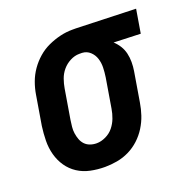

<svg xmlns="http://www.w3.org/2000/svg" viewBox="-102 -627 726 734"><g transform="rotate(-20 261.5 -260.0)"><path d="M205 8Q175 8 146.5 2Q118 -4 95 -19Q72 -34 56.5 -56.5Q41 -79 33.5 -106.5Q26 -134 26.5 -163.5Q27 -193 31 -222L51 -342Q55 -367 64 -391.5Q73 -416 88 -437.5Q103 -459 123 -476.5Q143 -494 167 -505Q191 -516 216 -522Q241 -528 266 -528H281L523 -520L507 -424L398 -428Q411 -416 420 -401.5Q429 -387 433 -370Q437 -353 437 -334.5Q437 -316 434 -298L414 -178Q410 -153 402 -129Q394 -105 380 -82.5Q366 -60 346.5 -42Q327 -24 303.5 -12.5Q280 -1 254.5 3.5Q229 8 205 8ZM206 -88Q224 -88 243 -97Q262 -106 274.5 -121.5Q287 -137 294 -155.5Q301 -174 304 -193L324 -313Q327 -333 327.5 -352Q328 -371 322.5 -388.5Q317 -406 303.5 -418.5Q290 -431 271 -432H259Q241 -432 222.5 -422.5Q204 -413 191 -397.5Q178 -382 171.5 -363.5Q165 -345 162 -327L142 -207Q140 -193 138.5 -179.5Q137 -166 139 -152.5Q141 -139 145.5 -127Q150 -115 158.5 -106Q167 -97 179.5 -92.5Q192 -88 206 -88Z"/></g></svg>

Font: Iosevka SS18
Style: Bold Italic
Weight: 700
Italic angle: -9°
Monospace: yes
Designer: Belleve Invis
Foundry: Belleve Invis
Version: Version 25.1.1; ttfautohint (v1.8.4)